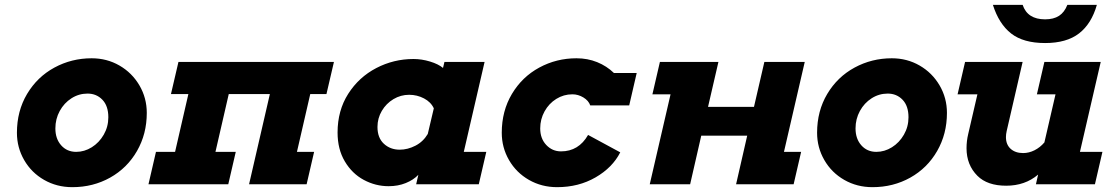

<svg xmlns="http://www.w3.org/2000/svg" viewBox="-20 -762 4588 794"><path d="M359 -521Q422 -521 474 -491Q526 -461 556.5 -409Q587 -357 587 -295Q587 -208 546.5 -137.5Q506 -67 435.5 -27.5Q365 12 279 12Q215 12 162.5 -18Q110 -48 80 -100Q50 -152 50 -213Q50 -303 92 -373.5Q134 -444 205 -482.5Q276 -521 359 -521ZM295 -134Q329 -134 359.5 -153Q390 -172 409 -205Q428 -238 428 -277Q428 -324 403.5 -349.5Q379 -375 342 -375Q306 -375 275.5 -355.5Q245 -336 227 -303Q209 -270 209 -231Q209 -188 233 -161Q257 -134 295 -134Z M718 -506H1361L1330 -373H1263L1208 -134H1279L1248 0H1010L1096 -373H926L871 -134H955L924 0H594L625 -134H704L759 -373H687Z M1898 -134H1991L1960 0H1701L1710 -39Q1690 -18 1658 -5Q1626 8 1587 8Q1533 8 1484.5 -18Q1436 -44 1406 -94.5Q1376 -145 1376 -214Q1376 -305 1420 -374Q1464 -443 1536 -480.5Q1608 -518 1690 -518Q1724 -518 1758.5 -507.5Q1793 -497 1812 -481L1818 -506H1984ZM1749 -208 1774 -314Q1762 -340 1733.5 -355Q1705 -370 1672 -370Q1637 -370 1607 -352Q1577 -334 1559 -303.5Q1541 -273 1541 -237Q1541 -192 1567.5 -167.5Q1594 -143 1633 -143Q1666 -143 1698 -159.5Q1730 -176 1749 -208Z M2347 -372Q2311 -372 2280.5 -353Q2250 -334 2232 -301.5Q2214 -269 2214 -231Q2214 -189 2239 -162.5Q2264 -136 2300 -136Q2373 -136 2412 -204L2545 -132Q2513 -69 2443 -28.5Q2373 12 2284 12Q2220 12 2167.5 -18Q2115 -48 2085 -100Q2055 -152 2055 -213Q2055 -303 2097 -373.5Q2139 -444 2210 -482.5Q2281 -521 2364 -521Q2410 -521 2449.5 -505Q2489 -489 2519 -460H2613L2582 -326H2421Q2414 -346 2392.5 -359Q2371 -372 2347 -372Z M2709 -506H2951L2908 -320H3098L3141 -506H3308L3222 -134H3293L3262 0H3024L3070 -201H2880L2834 0H2667L2753 -372H2678Z M3668 -521Q3731 -521 3783 -491Q3835 -461 3865.5 -409Q3896 -357 3896 -295Q3896 -208 3855.5 -137.5Q3815 -67 3744.5 -27.5Q3674 12 3588 12Q3524 12 3471.5 -18Q3419 -48 3389 -100Q3359 -152 3359 -213Q3359 -303 3401 -373.5Q3443 -444 3514 -482.5Q3585 -521 3668 -521ZM3604 -134Q3638 -134 3668.5 -153Q3699 -172 3718 -205Q3737 -238 3737 -277Q3737 -324 3712.5 -349.5Q3688 -375 3651 -375Q3615 -375 3584.5 -355.5Q3554 -336 3536 -303Q3518 -270 3518 -231Q3518 -188 3542 -161Q3566 -134 3604 -134Z M4532 -506 4446 -134H4539L4508 0H4264L4273 -40Q4219 6 4141 6Q4063 6 4022 -35Q3977 -80 3977 -149Q3977 -179 3984 -208L4022 -372H3940L3971 -506H4209L4143 -220Q4140 -207 4140 -195Q4140 -164 4159.5 -146.5Q4179 -129 4211 -129Q4235 -129 4258 -140.5Q4281 -152 4299 -173L4345 -372H4268L4299 -506ZM4086 -742H4209Q4229 -682 4302 -682Q4337 -682 4359.5 -696.5Q4382 -711 4394 -742H4516Q4494 -664 4442.5 -624Q4391 -584 4302 -584Q4212 -584 4161.5 -623.5Q4111 -663 4086 -742Z"/></svg>

Font: Arvo
Style: Bold Italic
Weight: 700
Italic angle: -13°
Designer: Anton Koovit (Cyrillic Expansion: Cyreal)
Foundry: Anton Koovit, Yassin Baggar
Version: Version 3.000